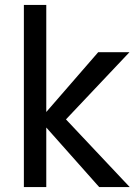

<svg xmlns="http://www.w3.org/2000/svg" viewBox="-20 -760 555 780"><path d="M383 0 168 -242V0H77V-740H168V-305L379 -548H506L248 -275L507 0Z"/></svg>

Font: MSTAGE
Style: Regular
Weight: 400
Designer: Ninad Kale (Devanagari), Jonny Pinhorn (Latin)
Foundry: Indian Type Foundry
Version: 4.004